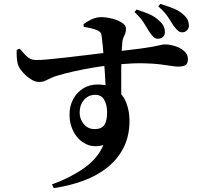

<svg xmlns="http://www.w3.org/2000/svg" viewBox="-20 -877 1040 986"><path d="M790 -678Q778 -678 767.5 -688Q757 -698 746 -715Q733 -736 718 -760.5Q703 -785 671 -815L681 -828Q717 -817 747 -804Q777 -791 798 -770Q815 -755 821 -740.5Q827 -726 827 -712Q827 -697 817 -687.5Q807 -678 790 -678ZM247 70Q339 37 410 -12.5Q481 -62 511 -132Q460 -118 421 -137.5Q382 -157 359.5 -197.5Q337 -238 337 -288Q337 -332 355.5 -367Q374 -402 406.5 -422.5Q439 -443 480 -443Q541 -443 577 -416.5Q613 -390 629 -348Q645 -306 645 -256Q645 -179 615 -119.5Q585 -60 532 -17.5Q479 25 408.5 51Q338 77 256 89ZM466 -214Q502 -214 516 -235.5Q530 -257 530 -300Q530 -338 515.5 -364Q501 -390 469 -390Q434 -390 411.5 -364Q389 -338 389 -298Q389 -265 410.5 -239.5Q432 -214 466 -214ZM180 -456Q160 -456 137 -471Q114 -486 95.5 -507.5Q77 -529 71 -549Q67 -566 66 -585Q65 -604 66 -621L81 -627Q98 -607 110.5 -594Q123 -581 136 -575Q149 -569 166 -569Q182 -568 220.5 -571.5Q259 -575 309 -580.5Q359 -586 410.5 -592.5Q462 -599 506 -604Q550 -609 574 -612Q654 -621 701 -627.5Q748 -634 773 -639Q798 -644 808.5 -646.5Q819 -649 825 -649Q852 -649 880 -640Q908 -631 926.5 -614Q945 -597 945 -574Q945 -549 931.5 -542Q918 -535 895 -535Q879 -535 856 -539Q833 -543 799 -547Q765 -551 715 -552Q665 -553 593 -547Q525 -541 465.5 -531Q406 -521 359.5 -510.5Q313 -500 283 -491Q259 -485 242 -476.5Q225 -468 211.5 -462Q198 -456 180 -456ZM523 -404Q523 -416 522 -442Q521 -468 518.5 -502Q516 -536 513.5 -571.5Q511 -607 508 -639Q505 -671 502 -691Q501 -704 496 -710Q491 -716 479 -722Q467 -727 449 -731.5Q431 -736 410 -739L409 -753Q426 -766 450 -777.5Q474 -789 499 -789Q527 -789 557 -781Q587 -773 607 -760Q627 -747 627 -730Q627 -710 618 -693Q609 -676 608 -657Q606 -639 604.5 -600.5Q603 -562 602.5 -512.5Q602 -463 602.5 -414Q603 -365 604 -326ZM915 -711Q903 -711 892.5 -720.5Q882 -730 870 -747Q858 -766 842.5 -790Q827 -814 793 -844L803 -857Q842 -845 871 -833.5Q900 -822 922 -802Q939 -787 944.5 -773.5Q950 -760 950 -745Q950 -731 940 -721Q930 -711 915 -711Z"/></svg>

Font: Noto Serif SC ExtraLight
Style: Bold
Weight: 700
Version: Version 2.002-H1;hotconv 1.1.0;makeotfexe 2.6.0